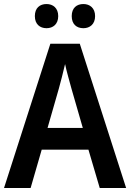

<svg xmlns="http://www.w3.org/2000/svg" viewBox="-20 -933 647 953"><path d="M153 -853C153 -813 178 -793 211 -793C243 -793 269 -813 269 -853C269 -893 243 -913 211 -913C178 -913 153 -894 153 -853ZM336 -853C336 -813 360 -793 394 -793C426 -793 452 -813 452 -853C452 -893 426 -913 394 -913C361 -913 336 -894 336 -853ZM475 0H606L376 -716H230L0 0H132L187 -190H419ZM335 -492 391 -298H216L272 -493C279 -519 295 -578 303 -615C310 -580 326 -526 335 -492Z"/></svg>

Font: Noto Sans Gurmukhi SemiCondensed SemiBold
Style: Regular
Weight: 600
Width: 4
Designer: Jelle Bosma - Monotype Design Team
Foundry: Monotype Imaging Inc.
Version: Version 2.004